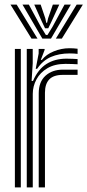

<svg xmlns="http://www.w3.org/2000/svg" viewBox="-20 -812 379 832"><path d="M96 0V-600H121.8V-538L117 -461.2H123Q144.8 -511.5 181.1 -534.6Q217.5 -557.8 268.5 -557.8Q282 -557.8 296 -557.1Q310 -556.5 316.2 -556V-533.5Q308.8 -534 293.4 -534.6Q278 -535.2 263.8 -535.2Q217.2 -535.2 185.6 -516.5Q154 -497.8 138 -468Q122 -438.2 122 -405.2V0ZM44.5 0V-600H70.2V0ZM147.8 0V-407.5Q147.8 -457.2 177.1 -483.8Q206.5 -510.2 252 -510.2Q268.2 -510.2 284.8 -510.2Q301.2 -510.2 316.2 -510.2V-487.5Q301.5 -487.8 284.2 -487.6Q267 -487.5 252 -487.5Q212.2 -487.5 193.5 -467.9Q174.8 -448.2 174.8 -410.2V0ZM134.8 -514 147.5 -580.2V-600H173L173.5 -596L156.8 -552.5H161.5Q180.2 -576.2 213.2 -589.6Q246.2 -603 280.5 -603Q288.2 -603 297.9 -602.5Q307.5 -602 316.2 -600.8V-578.5Q308.8 -579.5 300.4 -580Q292 -580.5 282.2 -580.5Q235.8 -580.5 200.6 -565.2Q165.5 -550 141 -514ZM25.5 -792H52.2L142.5 -644.8H116.5ZM77.5 -792H105L157 -696L178.8 -660.5H185.8L207.5 -695.8L259.5 -792H287L201 -644.8H163.5ZM128.5 -792H156.2L176.2 -733L180.5 -713.2H184L188.5 -733L209 -792H236.8L203.2 -718.8L189.2 -689.5H175.2L161.2 -718.8ZM312.2 -792H339L248 -644.8H222Z"/></svg>

Font: Big Shoulders Inline Display Thin ExtraBold
Style: Regular
Weight: 800
Version: Version 2.002